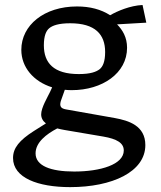

<svg xmlns="http://www.w3.org/2000/svg" viewBox="-20 -552 660 788"><path d="M274.5 -182C400 -182 501.5 -251.5 501.5 -356C501.5 -399 483 -429 460.5 -452L580.5 -459L565 -531.5C514 -529 462.5 -507 432 -489.5C394.5 -513.5 349.5 -525.5 296 -525.5C161 -525.5 67.5 -448.5 67.5 -347.5C67.5 -276.5 117 -217.5 194 -193.5L185.5 -175C174 -151 149 -110 149 -82.5C149 -68 155.5 -55.5 168.5 -45.5L118.5 -14C60 23.5 33.5 55 33.5 96.5C33.5 178 136 216 268 216C440 216 576.5 153.5 576.5 43.5C576.5 -36.5 508 -57 451.5 -67.5L251 -103C231.5 -106.5 223 -114 229.5 -137L246 -183.5C255 -182.5 264.5 -182 274.5 -182ZM411.5 -338.5C411.5 -299 402 -278.5 389 -268C375.5 -257.5 352 -248 303.5 -248C200.5 -248 160 -293.5 160 -366C160 -405.5 169.5 -426 182.5 -436.5C195.5 -447 219.5 -456.5 268 -456.5C370.5 -456.5 411.5 -411 411.5 -338.5ZM126 77.5C126 32.5 170 -1.5 215 -25C224 -22.5 234 -20.5 245 -18.5L404 8.5C459 18 488 34.5 488 65.5C488 123 393 152 284.5 152C187.5 152 126 128.5 126 77.5Z"/></svg>

Font: Monaspace Argon
Style: Regular
Weight: 400
Designer: Riley Cran & the Lettermatic Team
Foundry: Lettermatic
Version: Version 1.200 (Monaspace Argon)